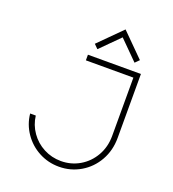

<svg xmlns="http://www.w3.org/2000/svg" viewBox="-164 -1046 1067 1185"><g transform="rotate(20 370.0 -453.5)"><path d="M80 -233H117Q124 -174 158 -125.5Q192 -77 244.5 -49.5Q297 -22 358 -22Q425 -22 481 -55Q537 -88 570 -146Q603 -204 603 -276V-659H291V-696H639V-276Q639 -194 601.5 -127.5Q564 -61 499.5 -23Q435 15 358 15Q287 15 226 -17.5Q165 -50 126 -107Q87 -164 80 -233ZM308 -774 456 -922 604 -774 578 -748 456 -870 334 -748Z"/></g></svg>

Font: M Major Mono Display
Style: Regular
Weight: 400
Designer: Emre Parlak
Foundry: Emre Parlak
Version: Version 2.000; ttfautohint (v1.8) -l 8 -r 50 -G 200 -x 14 -D